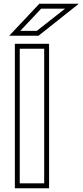

<svg xmlns="http://www.w3.org/2000/svg" viewBox="-20 -988 439 1021"><path d="M85 -13H215V-729H85ZM59 -755H241V13H59ZM88 -824H176L326 -942H199ZM189 -968H399L185 -798H29Z"/></svg>

Font: CMG Sans Outline
Style: Outline
Weight: 700
Designer: Julieta Ulanovsky
Foundry: Julieta Ulanovsky
Version: Version 7.200